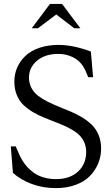

<svg xmlns="http://www.w3.org/2000/svg" viewBox="-20 -944 571 980"><path d="M127.9 -547.9Q127.9 -518.6 140.6 -494.9Q153.3 -471.2 174.6 -455.1Q195.8 -439 223.4 -425Q251 -411.1 281.5 -398.9Q312 -386.7 342.5 -373.8Q373 -360.8 400.6 -344Q428.2 -327.1 449.5 -306.2Q470.7 -285.2 483.4 -254.6Q496.1 -224.1 496.1 -186Q496.1 -146 481.4 -110.1Q466.8 -74.2 439 -45.7Q411.1 -17.1 366.2 -0.5Q321.3 16.1 265.1 16.1Q199.2 16.1 141.8 -5.1Q84.5 -26.4 45.9 -62L35.2 -196.8H60.1Q83.5 -140.6 96.2 -122.1Q106 -106 118.9 -91.8Q131.8 -77.6 151.9 -62.7Q171.9 -47.9 201.4 -38.8Q231 -29.8 265.1 -29.8Q337.4 -29.8 378.7 -68.6Q419.9 -107.4 419.9 -168Q419.9 -198.7 407.5 -223.1Q395 -247.6 373.8 -264.2Q352.5 -280.8 325 -294.2Q297.4 -307.6 266.8 -319.3Q236.3 -331.1 206.1 -343.3Q175.8 -355.5 148.2 -371.8Q120.6 -388.2 99.4 -408.4Q78.1 -428.7 65.7 -459.2Q53.2 -489.7 53.2 -527.8Q53.2 -565.4 67.6 -598.9Q82 -632.3 109.4 -658.4Q136.7 -684.6 180.4 -699.7Q224.1 -714.8 278.8 -714.8Q352.5 -714.8 443.8 -681.2L455.1 -549.8H430.2Q417.5 -584.5 403.8 -606Q383.8 -637.2 349.9 -653.1Q315.9 -668.9 278.8 -668.9Q209.5 -668.9 168.7 -634Q127.9 -599.1 127.9 -547.9ZM142.1 -799.8 234.9 -923.8H296.9L390.1 -799.8H358.9L267.1 -870.1L173.8 -799.8Z"/></svg>

Font: LT Superior Serif
Style: Regular
Weight: 400
Designer: Daniel Lyons
Foundry: LyonsType
Version: Version 2.120;FEAKit 1.0